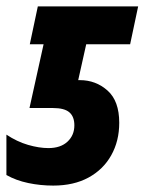

<svg xmlns="http://www.w3.org/2000/svg" viewBox="-35 -569 451 599"><path d="M131 10Q91 10 53 2Q15 -6 -15 -23V-149Q18 -127 52.5 -117Q87 -107 116 -107Q154 -107 175.5 -127Q197 -147 197 -178Q197 -205 181.5 -218.5Q166 -232 130 -232H57L101 -431H58L83 -549H396L371 -431H234L209 -319H214Q264 -319 300.5 -286.5Q337 -254 337 -186Q337 -129 312 -84.5Q287 -40 241 -15Q195 10 131 10Z"/></svg>

Font: Noto Sans ExtraCondensed ExtraBold
Style: Italic
Weight: 800
Width: 2
Italic angle: -12°
Designer: Monotype Design Team
Foundry: Monotype Imaging Inc.
Version: Version 2.013; ttfautohint (v1.8.4.7-5d5b)